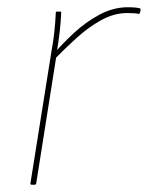

<svg xmlns="http://www.w3.org/2000/svg" viewBox="-20 -510 408 530"><path d="M68 0Q63 0 64 -4L122 -368Q127 -394 130 -422Q133 -450 134 -475Q134 -478 137 -478H146Q148 -478 148.5 -477.5Q149 -477 149 -475Q148 -451 145 -424Q142 -397 136 -362V-358L80 -4Q79 -1 78 -0.5Q77 0 75 0ZM124 -340 128 -361Q151 -388 183 -418Q215 -448 253.5 -469Q292 -490 333 -490Q356 -490 366 -487Q368 -486 368 -485.5Q368 -485 368 -483Q368 -482 367.5 -479Q367 -476 366 -474Q365 -471 361 -472Q357 -473 350 -473.5Q343 -474 331 -474Q295 -474 259.5 -454.5Q224 -435 190 -404Q156 -373 124 -340Z"/></svg>

Font: Sofia Sans Hairline
Style: Italic
Weight: 1
Italic angle: -9°
Designer: Botio Nikoltchev, Ani Petrova
Foundry: lettersoup
Version: Version 4.102